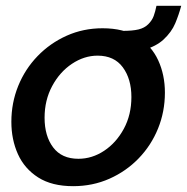

<svg xmlns="http://www.w3.org/2000/svg" viewBox="-20 -629 642 659"><path d="M231 10Q158 10 111 -20Q64 -50 41.5 -100Q19 -150 19 -211Q19 -276 42.5 -334Q66 -392 109 -436.5Q152 -481 209 -506.5Q266 -532 332 -532Q405 -532 452.5 -502Q500 -472 523 -422Q546 -372 546 -311Q546 -246 522.5 -188Q499 -130 456 -85.5Q413 -41 355.5 -15.5Q298 10 231 10ZM249 -84Q296 -84 337.5 -111.5Q379 -139 405 -187Q431 -235 431 -296Q431 -358 401.5 -398Q372 -438 315 -438Q269 -438 227 -410Q185 -382 159 -333.5Q133 -285 133 -225Q133 -162 162.5 -123Q192 -84 249 -84ZM383 -445 400 -523Q435 -523 455.5 -528Q476 -533 489 -546Q502 -559 507.5 -574Q513 -589 517 -609H602Q594 -579 581.5 -549Q569 -519 541 -493Q516 -470 473 -457.5Q430 -445 383 -445Z"/></svg>

Font: Raleway SemiBold
Style: Italic
Weight: 600
Italic angle: -12°
Designer: Matt McInerney, Pablo Impallari, Rodrigo Fuenzalida
Foundry: Matt McInerney, Pablo Impallari, Rodrigo Fuenzalida
Version: Version 4.026